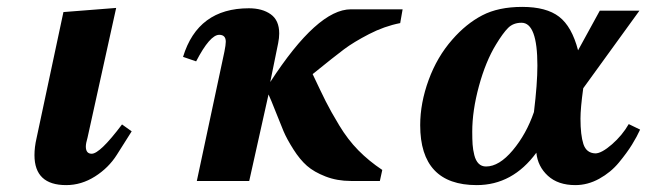

<svg xmlns="http://www.w3.org/2000/svg" viewBox="-20 -525 1877 557"><path d="M234 -126Q229 -109 229 -100Q229 -79 246 -79Q270 -79 334 -164L362 -144L319 -76Q295 -38 255.5 -13Q216 12 172 12Q80 12 80 -75Q80 -98 86 -124L164 -490L317 -502Z M787 -400 764 -287Q901 -498 998 -498H1148L1141 -458Q1095 -449 1050.5 -426Q1006 -403 978 -382Q950 -361 887 -310Q911 -259 925 -231Q939 -203 964 -161.5Q989 -120 1019.5 -89Q1050 -58 1089 -32L1082 0H998Q958 0 924.5 -13Q891 -26 870.5 -44Q850 -62 831 -92Q812 -122 802.5 -144.5Q793 -167 779.5 -201.5Q766 -236 759 -251L703 0H551L631 -375Q635 -395 635 -404Q635 -424 616 -424Q589 -424 549 -347L511 -360Q554 -501 702 -501Q741 -501 765.5 -483.5Q790 -466 790 -428Q790 -415 787 -400Z M1707 -80Q1725 -80 1755 -106Q1785 -132 1804 -165L1837 -149Q1828 -129 1813.5 -105.5Q1799 -82 1775.5 -53.5Q1752 -25 1718.5 -6.5Q1685 12 1649 12Q1599 12 1569.5 -15Q1540 -42 1536 -82Q1467 12 1363 12Q1199 12 1199 -162Q1199 -226 1223.5 -293Q1248 -360 1292 -410Q1332 -456 1379 -480.5Q1426 -505 1495 -505Q1565 -505 1602 -476.5Q1639 -448 1657 -379L1720 -494H1835L1672 -269Q1664 -211 1664 -181Q1664 -133 1672.5 -107Q1681 -81 1707 -80ZM1529 -200Q1539 -282 1539 -335Q1539 -459 1493 -459Q1469 -459 1454 -444Q1439 -429 1419 -396Q1389 -347 1369.5 -275.5Q1350 -204 1350 -143Q1350 -121 1351 -106Q1352 -91 1356 -75Q1360 -59 1368.5 -50.5Q1377 -42 1390 -42Q1428 -42 1467.5 -89Q1507 -136 1529 -200Z"/></svg>

Font: Lingua Franca
Style: Bold Italic
Weight: 700
Italic angle: -13°
Version: Version 1.19